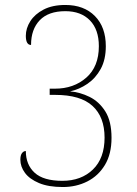

<svg xmlns="http://www.w3.org/2000/svg" viewBox="-20 -744 550 773"><path d="M233 9Q175 9 137 -7Q99 -23 80.5 -48Q62 -73 62 -101Q62 -119 68.5 -127.5Q75 -136 84 -136Q84 -81 119.5 -48.5Q155 -16 231 -16Q307 -16 354 -61.5Q401 -107 401 -190Q401 -273 352.5 -317.5Q304 -362 202 -362H180V-387H201Q277 -387 327.5 -431.5Q378 -476 378 -558Q378 -625 342 -662Q306 -699 243 -699Q175 -699 140 -662.5Q105 -626 105 -563Q84 -563 84 -600Q84 -630 102 -658.5Q120 -687 155.5 -705.5Q191 -724 243 -724Q318 -724 362 -679.5Q406 -635 406 -558Q406 -504 385.5 -466.5Q365 -429 332 -406.5Q299 -384 262 -376Q302 -373 340.5 -354Q379 -335 404 -295.5Q429 -256 429 -189Q429 -124 402.5 -80Q376 -36 331.5 -13.5Q287 9 233 9Z"/></svg>

Font: Noto Serif Lao SemiCondensed Thin
Style: Regular
Weight: 100
Width: 4
Designer: Monotype Design Team
Foundry: Monotype Imaging Inc.
Version: Version 2.003; ttfautohint (v1.8.4.7-5d5b)